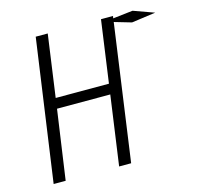

<svg xmlns="http://www.w3.org/2000/svg" viewBox="-101 -790 916 895"><g transform="rotate(-15 357.0 -342.5)"><path d="M714 -649 598 -633 516 -657 424 0H366L413 -335H156L108 0H50L147 -685H205L163 -385H420L462 -685H520L518 -674L614 -685Z"/></g></svg>

Font: Fira Sans Extra Condensed Light
Style: Italic
Weight: 300
Width: 3
Italic angle: -8°
Designer: Carrois Corporate & Edenspiekermann AG
Foundry: Carrois Corporate GbR & Edenspiekermann AG
Version: Version 4.203